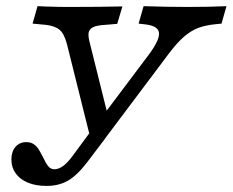

<svg xmlns="http://www.w3.org/2000/svg" viewBox="-20 -591 754 622"><path d="M128.2 -510.5 85.5 -514.5 101.6 -571Q133.9 -569.4 148.4 -569.4Q168.5 -568.5 201.6 -568.5H203.2H207.3Q305.6 -568.5 376.6 -570.2L359.7 -513.7L321 -510.5Q292.7 -508.9 280.6 -502.4Q268.5 -496 266.9 -483.9Q265.3 -471.8 271.8 -448.4L332.3 -205.6L292.7 -188.7L458.9 -409.7Q496.8 -459.7 495.2 -483.5Q493.5 -507.3 450 -512.1L429 -514.5L445.2 -571Q521.8 -568.5 587.9 -568.5Q657.3 -568.5 713.7 -571L697.6 -514.5L681.5 -512.9Q646.8 -509.7 623 -500.8Q599.2 -491.9 576.6 -472.6Q554 -453.2 526.6 -416.9L295.2 -108.9H281.5L196.8 -448.4Q187.9 -482.3 172.6 -494.8Q157.3 -507.3 128.2 -510.5ZM16.9 -74.2Q16.9 -100 30.2 -115.3Q43.5 -130.6 65.3 -130.6Q79.8 -130.6 89.5 -123.8Q99.2 -116.9 105.2 -107.3Q111.3 -97.6 119.4 -81.5Q129 -61.3 136.7 -52Q144.4 -42.7 156.5 -42.7Q169.4 -42.7 183.9 -52.8Q198.4 -62.9 216.1 -87.1L281.5 -175.8L321 -142.7L262.9 -66.1Q229.8 -22.6 200 -5.6Q170.2 11.3 130.6 11.3Q96 11.3 70.6 0.8Q45.2 -9.7 31 -29Q16.9 -48.4 16.9 -74.2Z"/></svg>

Font: Playfair Micro SmCond SmLight
Style: Italic
Weight: 360
Width: 4
Italic angle: -15.6°
Designer: Claus Eggers Sørensen
Foundry: Claus Eggers Sørensen
Version: Version 2.203;Glyphs 3.3 (3326)